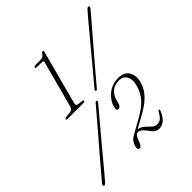

<svg xmlns="http://www.w3.org/2000/svg" viewBox="-195 -850 1005 1005"><g transform="rotate(-45 307.5 -348.0)"><path d="M191.5 -673.5Q184.5 -673.5 186.5 -680Q188.5 -686 195 -686L237 -686.5Q246 -686.5 252 -690Q258 -693.5 265.5 -704.5Q270 -711 275 -711Q281.5 -711 279.5 -702L199.5 -401Q195.5 -386.5 208 -384L241 -380Q246 -378.5 245 -373.5Q243 -368 237.5 -368H115.5Q108 -368 109.5 -374.5Q110.5 -379 120.5 -380.5L154 -384Q167.5 -386.5 172 -401.5L241.5 -661Q244.5 -673 233 -673ZM339 -373.5Q330 -362.5 325.5 -367.5Q320 -371 329 -381Q351.5 -407.5 383 -445.5Q414.5 -483.5 449 -524.5Q483.5 -565.5 514.2 -602.8Q545 -640 567 -666Q589 -692 595 -698.5Q605.5 -710.5 613 -706Q618.5 -700.5 607.5 -688.5Q602 -681.5 580.2 -656Q558.5 -630.5 526.8 -593.8Q495 -557 460 -516Q425 -475 393 -437.5Q361 -400 339 -373.5ZM278.5 -321Q285.5 -331.5 292 -327.5Q297.5 -323 288.5 -313Q267 -287.5 235.5 -250Q204 -212.5 169.2 -171Q134.5 -129.5 103 -91.5Q71.5 -53.5 49.2 -27.2Q27 -1 21 6Q10 18.5 3.5 13Q-3 8.5 8 -4.5Q13.5 -11 35.8 -37.2Q58 -63.5 90.2 -101Q122.5 -138.5 157.8 -179.8Q193 -221 225 -258.2Q257 -295.5 278.5 -321ZM266.5 -16.5Q274.5 -47.5 302 -62.5L376.5 -104Q429.5 -133 456.8 -162.5Q484 -192 495.5 -234Q506.5 -274 493 -297.2Q479.5 -320.5 451.5 -320.5Q417.5 -320.5 396.8 -303.5Q376 -286.5 369 -259.5L364 -240.5Q357.5 -216 341.5 -216Q327 -216 334 -242Q343 -277 376.2 -304.8Q409.5 -332.5 456 -332.5Q499.5 -332.5 516.8 -303.5Q534 -274.5 523 -233Q512 -193 481 -161.8Q450 -130.5 384.5 -96L337.5 -70Q357 -68 371.8 -54.8Q386.5 -41.5 399.8 -28.8Q413 -16 429 -16Q445.5 -16 456.8 -25.2Q468 -34.5 482 -59Q485.5 -64.5 490 -63.5Q494.5 -62 491.5 -55.5Q477 -20.5 459.2 -6.2Q441.5 8 421.5 8Q405.5 8 394.2 -0.2Q383 -8.5 367.5 -31.5Q347 -59 329 -59Q309.5 -59 296.5 -15.5Q288.5 7.5 274.5 7.5Q260 7.5 266.5 -16.5Z"/></g></svg>

Font: Fraunces 144pt Soft Thin
Style: Italic
Weight: 100
Italic angle: -16°
Version: Version 1.000;[0bf87f6ff]